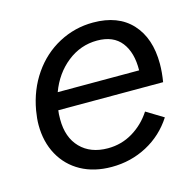

<svg xmlns="http://www.w3.org/2000/svg" viewBox="-83 -598 713 697"><g transform="rotate(-15 273.5 -250.0)"><path d="M37 -204Q37 -227 42 -257Q55 -332 95 -390Q135 -448 195 -480Q255 -512 324 -512Q418 -512 469 -456.5Q520 -401 520 -305Q520 -273 514 -237H120Q118 -225 118 -203Q118 -135 156 -96Q194 -57 259 -57Q310 -57 352.5 -82.5Q395 -108 423 -151L487 -112Q449 -53 388 -20.5Q327 12 255 12Q189 12 140 -15Q91 -42 64 -91Q37 -140 37 -204ZM441 -301Q442 -368 412 -406.5Q382 -445 321 -445Q259 -445 209 -405.5Q159 -366 135 -301Z"/></g></svg>

Font: Oak Sans
Style: Italic
Weight: 400
Italic angle: -9.49998°
Foundry: Erik Kennedy, Walven
Version: Version 1.000